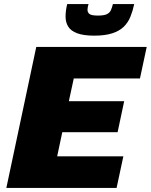

<svg xmlns="http://www.w3.org/2000/svg" viewBox="-20 -917 736 937"><path d="M11 0 157 -688H696L663 -534H340L316 -423H586L554 -272H284L259 -154H582L549 0ZM440 -743Q388 -743 357 -754.5Q326 -766 313 -787Q300 -808 300 -836Q300 -851 302 -866Q304 -881 308 -897H412Q410 -890 408.5 -883Q407 -876 407 -870Q407 -856 417 -848.5Q427 -841 458 -841Q488 -841 502 -848Q516 -855 521.5 -868Q527 -881 531 -897H635Q628 -864 616.5 -835.5Q605 -807 584 -786.5Q563 -766 528 -754.5Q493 -743 440 -743Z"/></svg>

Font: Saira SemiExpanded ExtraBold
Style: Italic
Weight: 800
Width: 6
Italic angle: -12°
Designer: Hector Gatti with collaboration of the Omnibus-Type team
Foundry: Omnibus-Type
Version: Version 1.101